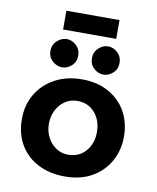

<svg xmlns="http://www.w3.org/2000/svg" viewBox="-85 -819 734 897"><g transform="rotate(10 282.0 -371.0)"><path d="M40 -220Q40 -286 71 -338Q102 -390 157.5 -420Q213 -450 285 -450Q358 -450 412 -420Q466 -390 495 -338Q524 -286 524 -220Q524 -155 494.5 -102.5Q465 -50 411.5 -19.5Q358 11 283 11Q213 11 158 -16.5Q103 -44 71.5 -96Q40 -148 40 -220ZM168 -219Q168 -184 183 -155Q198 -126 223.5 -109Q249 -92 281 -92Q333 -92 364.5 -128.5Q396 -165 396 -219Q396 -274 364.5 -310.5Q333 -347 281 -347Q249 -347 223.5 -330Q198 -313 183 -284Q168 -255 168 -219ZM116 -556Q116 -585 137 -604Q158 -623 183 -623Q207 -623 227.5 -604Q248 -585 248 -556Q248 -526 227.5 -507.5Q207 -489 183 -489Q158 -489 137 -507.5Q116 -526 116 -556ZM313 -556Q313 -585 333.5 -604Q354 -623 379 -623Q403 -623 423.5 -604Q444 -585 444 -556Q444 -526 423.5 -507.5Q403 -489 379 -489Q354 -489 333.5 -507.5Q313 -526 313 -556ZM157 -753H409V-664H157Z"/></g></svg>

Font: Reem Kufi Fun SemiBold
Style: Regular
Weight: 600
Designer: Khaled Hosny
Version: Version 1.005